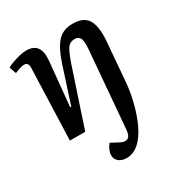

<svg xmlns="http://www.w3.org/2000/svg" viewBox="-175 -653 954 1009"><g transform="rotate(-30 301.5 -148.0)"><path d="M306 229Q274 229 256.5 214Q239 199 239 177Q239 146 265 114L308 137Q335 153 354 145Q373 137 376 98L415 -367Q419 -413 410.5 -431.5Q402 -450 378 -450Q348 -450 332.5 -426Q317 -402 296 -340L183 0H90L105 -428Q106 -447 100.5 -456.5Q95 -466 80 -466Q62 -466 22 -449L7 -491Q18 -497 38.5 -505Q59 -513 83 -519Q107 -525 128 -525Q214 -525 205 -422L179 -152L185 -150L257 -372Q282 -449 315.5 -487Q349 -525 409 -525Q477 -525 501 -482.5Q525 -440 518 -356L499 -125Q495 -71 481.5 -13.5Q468 44 447 94.5Q426 145 398 179Q379 202 355 215.5Q331 229 306 229Z"/></g></svg>

Font: Literata 36pt Medium
Style: Italic
Weight: 500
Italic angle: -2°
Designer: Latin by Veronika Burian and Jose Scaglione. Greek by Irene Vlachou. Cyrillic by Vera Evstafieva
Foundry: TypeTogether
Version: Version 3.002